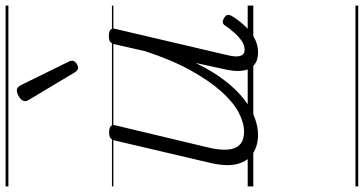

<svg xmlns="http://www.w3.org/2000/svg" viewBox="-327 -598 1300 686"><g transform="rotate(-90 323.0 -255.0)"><path d="M185 17Q146 17 117.5 -1.5Q89 -20 79.5 -59.5Q70 -99 86 -162L164 -495Q167 -506 173 -510.5Q179 -515 193 -515Q209 -515 215 -509.5Q221 -504 218 -492L139 -161Q129 -119 131.5 -90.5Q134 -62 150 -47.5Q166 -33 196 -33Q227 -33 263.5 -52Q300 -71 338 -113Q376 -155 413.5 -222Q451 -289 483 -386L508 -496Q511 -507 517 -511.5Q523 -516 537 -516Q553 -516 559.5 -510.5Q566 -505 563 -494L471 -101Q465 -78 464.5 -62.5Q464 -47 470 -39Q476 -31 488 -31Q504 -31 519 -41Q534 -51 548 -66.5Q562 -82 574 -100Q579 -108 586 -109Q593 -110 602 -104Q611 -99 612.5 -92.5Q614 -86 610 -79Q598 -58 578.5 -35.5Q559 -13 533.5 2Q508 17 479 17Q456 17 441.5 8.5Q427 0 420 -15Q413 -30 412.5 -52Q412 -74 418 -100L441 -206Q411 -144 377.5 -101Q344 -58 310 -32Q276 -6 244 5.5Q212 17 185 17ZM424 -626Q420 -626 416 -628.5Q412 -631 408 -637L308 -804Q306 -808 305 -811Q304 -814 305 -818Q306 -825 312.5 -831Q319 -837 327.5 -841Q336 -845 344 -845Q354 -845 362 -830L446 -659Q448 -655 448.5 -652Q449 -649 449 -646Q448 -638 439.5 -632Q431 -626 424 -626ZM0 365H646V375H0ZM0 -20H646V0H0ZM0 -505H646V-500H0ZM0 -885H646V-875H0Z"/></g></svg>

Font: Playwrite AT Guides
Style: Italic
Weight: 400
Italic angle: -13.0072°
Designer: Veronika Burian, José Scaglione
Foundry: TypeTogether
Version: Version 1.002